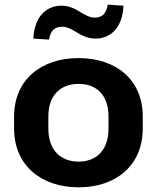

<svg xmlns="http://www.w3.org/2000/svg" viewBox="-20 -801 679 832"><path d="M320.8 10.7C482.9 10.7 598.6 -84.5 598.6 -244.1V-295.4C598.6 -455.6 482.9 -549.3 320.8 -549.3C158.2 -549.3 41 -455.6 41 -295.4V-244.1C41 -84.5 158.2 10.7 320.8 10.7ZM192.4 -629.4C197.8 -665 214.8 -685.1 249 -685.1C269 -685.1 286.1 -676.8 308.6 -663.1C336.9 -645 362.8 -633.8 393.6 -633.8C462.4 -633.8 511.2 -684.6 515.1 -776.4L446.8 -780.8C440.9 -743.7 423.8 -724.6 390.6 -724.6C370.1 -724.6 352.5 -734.4 330.6 -747.1C303.2 -764.2 278.8 -776.4 246.1 -776.4C178.2 -776.4 128.4 -725.1 124.5 -633.8ZM320.8 -100.6C246.6 -100.6 189.5 -146.5 189.5 -244.1V-295.4C189.5 -393.1 246.6 -437.5 320.8 -437.5C394.5 -437.5 450.2 -393.1 450.2 -295.4V-244.1C450.2 -147 394.5 -100.6 320.8 -100.6Z"/></svg>

Font: Winston
Style: Bold
Weight: 700
Designer: Vernon Adams, Kim Jin-seong, David Berlow, Cristiano Sobral
Foundry: The Winston Project Authors
Version: Version 3.004